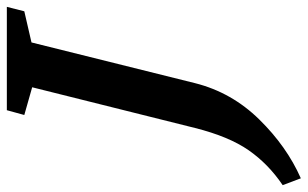

<svg xmlns="http://www.w3.org/2000/svg" viewBox="-275 -551 899 561"><g transform="rotate(-90 174.5 -270.5)"><path d="M-86 106Q-24 64 16 6.5Q56 -51 81 -150L200 -626L119 -649L133 -700H435L422 -649L331 -628L212 -150Q185 -43 106 37.5Q27 118 -66 159Z"/></g></svg>

Font: Volkhov
Style: Bold Italic
Weight: 700
Designer: Cyreal (www.cyreal.org)
Foundry: Cyreal (www.cyreal.org)
Version: Version 1.001